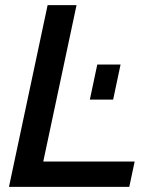

<svg xmlns="http://www.w3.org/2000/svg" viewBox="-20 -730 600 750"><path d="M166 -710H279L149 -99H506L485 0H15ZM331 -341 360 -478H451L422 -341Z"/></svg>

Font: Raleway-v4020 SemiBold
Style: Italic
Weight: 600
Italic angle: -12°
Designer: Matt McInerney, Pablo Impallari, Rodrigo Fuenzalida
Foundry: Matt McInerney, Pablo Impallari, Rodrigo Fuenzalida
Version: Version 4.020;PS 004.020;hotconv 1.0.88;makeotf.lib2.5.64775